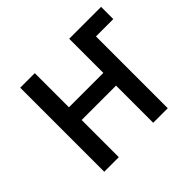

<svg xmlns="http://www.w3.org/2000/svg" viewBox="-121 -641 792 792"><g transform="rotate(-45 275.0 -245.0)"><path d="M363.8 -291H163.1V-490.2H78.1V0H163.1V-216.8H363.8V0H448.7V-418.9H549.8V-490.2H363.8Z"/></g></svg>

Font: CodeNewRoman Nerd Font Mono
Style: Regular
Weight: 400
Monospace: yes
Designer: Sam Radian
Foundry: Code New Roman
Version: Version 2.00 November 29, 2014;Nerd Fonts 3.2.1